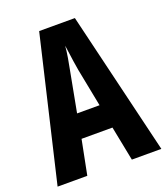

<svg xmlns="http://www.w3.org/2000/svg" viewBox="-132 -807 781 899"><g transform="rotate(-20 258.5 -357.0)"><path d="M370 0 336 -172H182L148 0H0L168 -714H346L517 0ZM278 -480Q274 -504 270.5 -526.5Q267 -549 264.5 -569.5Q262 -590 259 -608Q257 -582 251.5 -549.5Q246 -517 239 -482L203 -291H315Z"/></g></svg>

Font: Noto Sans Display ExtraCondensed
Style: Regular
Weight: 400
Width: 2
Version: Version 2.003